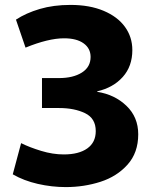

<svg xmlns="http://www.w3.org/2000/svg" viewBox="-20 -722 620 782"><path d="M267 -702Q345 -702 402 -678Q459 -654 489 -612.5Q519 -571 519 -518Q519 -452 480 -408.5Q441 -365 376 -350V-348Q447 -337 495 -291Q543 -245 543 -175Q543 -100 499.5 -51.5Q456 -3 389 18.5Q322 40 248 40Q191 40 134 27Q77 14 32 -12L66 -139Q100 -122 147.5 -107.5Q195 -93 240 -93Q301 -93 335.5 -117.5Q370 -142 370 -188Q370 -240 326.5 -261Q283 -282 221 -282H151V-404H220Q278 -404 313.5 -426.5Q349 -449 349 -490Q349 -525 320.5 -545.5Q292 -566 241 -566Q177 -566 84 -528L45 -642Q86 -669 142 -685.5Q198 -702 267 -702Z"/></svg>

Font: Gmarket Sans TTF Bold
Style: Regular
Weight: 700
Designer: Creative Director : Sungho Lee; Art Director : Kiwoong Choi; Project Manager : Sori Yang, Jongwook Yoon; Font Designer :
Foundry: Sandoll Inc.
Version: Version 1.000;hotconv 1.0.109;makeotfexe 2.5.65596